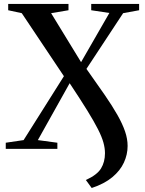

<svg xmlns="http://www.w3.org/2000/svg" viewBox="-20 -763 742 984"><path d="M450 200.5 420 159.5Q477.5 133.5 497.8 100.2Q518 67 518 22Q518 -3.5 510 -32.5Q502 -61.5 482 -101Q462 -140.5 426.8 -197.5Q391.5 -254.5 337 -336.5L174 -45L274 -31.5V0H9.5V-31.5L101 -45L307.5 -372.5L91.5 -695.5L22 -710.5V-743H331V-710.5L242 -695.5L395.5 -444.5L540.5 -696.5L447.5 -710.5V-743H693V-710.5L611 -695.5L423 -410Q476.5 -335 516.2 -277.2Q556 -219.5 582 -173.5Q608 -127.5 621 -89.2Q634 -51 634 -15Q634 29 615 70.2Q596 111.5 555.5 145.2Q515 179 450 200.5Z"/></svg>

Font: Merriweather 96pt SemiBold
Style: Regular
Weight: 600
Version: Version 2.100